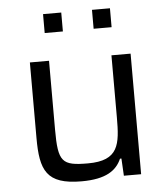

<svg xmlns="http://www.w3.org/2000/svg" viewBox="-52 -754 702 809"><g transform="rotate(-5 299.5 -350.0)"><path d="M160 -708V-628H237V-708ZM367 -708V-628H443V-708ZM261 8C365 8 409 -25 430 -73H436L440 0H513V-510H432V-247C432 -134 425 -65 294 -65C184 -65 168 -81 168 -219V-510H87V-191C87 -54 111 8 261 8Z"/></g></svg>

Font: Saira UNSAM
Style: Regular
Weight: 400
Designer: Hector Gatti with collaboration of the Omnibus-Type team
Foundry: Omnibus-Type
Version: Version 0.072;PS 000.072;hotconv 1.0.88;makeotf.lib2.5.64775